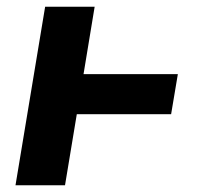

<svg xmlns="http://www.w3.org/2000/svg" viewBox="-20 -550 640 570"><path d="M26 0 114 -530H261L228 -330H508L488 -211H208L173 0Z"/></svg>

Font: Iosevka Slab HvExObl
Style: Regular
Weight: 900
Width: 7
Italic angle: -9°
Monospace: yes
Designer: Belleve Invis
Foundry: Belleve Invis
Version: Version 11.1.1; ttfautohint (v1.8.3)